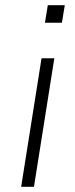

<svg xmlns="http://www.w3.org/2000/svg" viewBox="-20 -715 287 735"><path d="M152 -628 163 -695H228L217 -628ZM61 0 139 -492H188L110 0Z"/></svg>

Font: Nunito Sans 7pt SemiCondensed ExtraLight
Style: Italic
Weight: 250
Width: 4
Italic angle: -9°
Designer: Vernon Adams
Foundry: Vernon Adams
Version: Version 3.101;gftools[0.9.27]